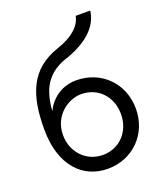

<svg xmlns="http://www.w3.org/2000/svg" viewBox="-144 -875 835 980"><g transform="rotate(-20 273.0 -385.0)"><path d="M35 -290C35 -91 139 10 273 10C408 10 511 -92 511 -230C511 -369 408 -470 273 -470C216 -470 168 -447 133 -406C122 -393 113 -379 106 -363C107 -389 111 -415 118 -441C135 -508 179 -564 262 -591C372 -627 453 -691 463 -780H384C375 -732 333 -687 242 -656C81 -602 35 -477 35 -290ZM273 -395C363 -395 430 -327 430 -230C430 -135 363 -65 273 -65C184 -65 115 -135 115 -230C115 -336 203 -395 273 -395Z"/></g></svg>

Font: Jost
Style: Regular
Weight: 400
Version: Version 3.710